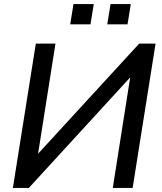

<svg xmlns="http://www.w3.org/2000/svg" viewBox="-20 -918 790 938"><path d="M43 0ZM43 0 155 -705H251L166 -167L660 -705H740L628 0H531L616 -540L121 0ZM504 -799 520 -898H619L603 -799ZM323 -799 339 -898H438L422 -799Z"/></svg>

Font: Winston Medium
Style: Italic
Weight: 500
Italic angle: -9°
Designer: Original fonts by Vernon Adams / Changes by Cristiano Sobral
Foundry: Original fonts by Vernon Adams / Changes by Cristiano Sobral
Version: Version 2.503;July 17, 2020;FontCreator 13.0.0.2655 64-bit